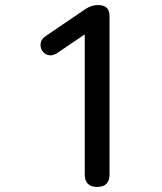

<svg xmlns="http://www.w3.org/2000/svg" viewBox="-20 -732 640 759"><path d="M364 7Q315 7 315 -43V-596L204 -521Q186 -510 170 -514.5Q154 -519 146 -532.5Q138 -546 141 -562.5Q144 -579 163 -591L319 -697Q332 -705 343 -708.5Q354 -712 368 -712Q413 -712 413 -669V-43Q413 7 364 7Z"/></svg>

Font: Chiron GoRound TC
Style: Regular
Weight: 400
Designer: Ryoko NISHIZUKA 西塚涼子 (kana, bopomofo & ideographs); Paul D. Hunt (Latin, Greek & Cyrillic); Sandoll Communications 산돌커뮤니
Foundry: Adobe
Version: Version 1.000;hotconv 1.1.1;makeotfexe 2.6.0